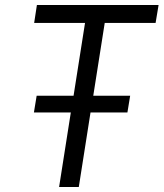

<svg xmlns="http://www.w3.org/2000/svg" viewBox="-20 -750 656 770"><path d="M217 0H296L343 -299H491L502 -366H354L400 -658H604L616 -730H128L117 -658H321L275 -366H127L116 -299H264Z"/></svg>

Font: JetBrains Mono Light
Style: Italic
Weight: 336
Italic angle: -9°
Monospace: yes
Designer: Philipp Nurullin, Konstantin Bulenkov
Foundry: JetBrains
Version: Version 2.305